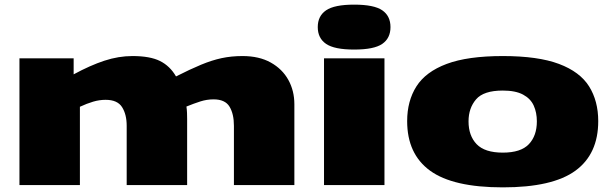

<svg xmlns="http://www.w3.org/2000/svg" viewBox="-20 -799 2638 829"><path d="M64 0V-547H298V-478Q370 -517 431 -537Q492 -557 552 -557Q628 -557 671 -535.5Q714 -514 740 -469Q801 -500 848 -519.5Q895 -539 937 -548Q979 -557 1027 -557Q1099 -557 1149 -529Q1199 -501 1225 -454Q1251 -407 1251 -349V0H990V-256Q990 -307 971 -338.5Q952 -370 902 -370Q873 -370 845 -361Q817 -352 785 -339Q787 -325 787.5 -311.5Q788 -298 788 -285V0H527V-256Q527 -305 507 -336.5Q487 -368 436 -368Q409 -368 382 -360Q355 -352 325 -338V0Z M1509 -585Q1424 -585 1388 -609.5Q1352 -634 1352 -682Q1352 -730 1388 -754.5Q1424 -779 1509 -779Q1595 -779 1630.5 -754.5Q1666 -730 1666 -682Q1666 -634 1630.5 -609.5Q1595 -585 1509 -585ZM1379 0V-547H1640V0Z M1738 -276Q1738 -363 1778 -426Q1818 -489 1908.5 -523Q1999 -557 2151 -557Q2303 -557 2393.5 -523Q2484 -489 2523.5 -426Q2563 -363 2563 -276Q2563 -134 2464.5 -62Q2366 10 2151 10Q1936 10 1837 -62Q1738 -134 1738 -276ZM2003 -275Q2003 -213 2038 -176.5Q2073 -140 2151 -140Q2229 -140 2263.5 -176.5Q2298 -213 2298 -275Q2298 -313 2284.5 -343Q2271 -373 2238.5 -390.5Q2206 -408 2151 -408Q2068 -408 2035.5 -370Q2003 -332 2003 -275Z"/></svg>

Font: Georama Extra Expanded ExtraBold
Style: Regular
Weight: 800
Width: 8
Designer: Jean-Baptiste Levee
Foundry: Production Type
Version: Version 1.000